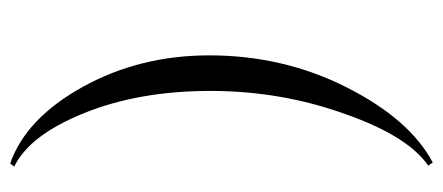

<svg xmlns="http://www.w3.org/2000/svg" viewBox="-267 -505 872 378"><g transform="rotate(-90 169.0 -316.0)"><path d="M30 -724 36 -732Q125 -701 187 -589Q249 -477 249 -340Q249 -194 186 -69.5Q123 55 38 100L32 91Q90 51 133 -71Q179 -198 179 -338Q179 -478 135.5 -586Q92 -694 30 -724Z"/></g></svg>

Font: Cinzel Decorative
Style: Regular
Weight: 400
Designer: Natanael Gama
Version: Version 1.001;PS 001.001;hotconv 1.0.56;makeotf.lib2.0.21325